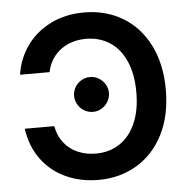

<svg xmlns="http://www.w3.org/2000/svg" viewBox="-52 -768 818 830"><g transform="rotate(-5 357.0 -353.5)"><path d="M340.8 -104.5Q399.4 -104.5 443.8 -133.5Q488.3 -162.6 513.2 -218.8Q538.1 -274.9 538.1 -353.5Q538.1 -432.6 513.2 -488.8Q488.3 -544.9 443.6 -573.7Q398.9 -602.5 340.8 -602.5Q298.8 -602.5 263.4 -587.2Q228 -571.8 204.1 -542.5Q180.2 -513.2 171.9 -472.7H43.9Q53.7 -541 93 -596.7Q132.3 -652.3 196.8 -684.6Q261.2 -716.8 342.8 -716.8Q436 -716.8 509.5 -673.1Q583 -629.4 624.5 -547.1Q666 -464.8 666 -353.5Q666 -241.7 624.3 -159.7Q582.5 -77.6 509 -33.9Q435.5 9.8 342.8 9.8Q264.6 9.8 200.7 -19.8Q136.7 -49.3 95.7 -105.2Q54.7 -161.1 43.9 -238.3H171.9Q179.2 -196.8 202.6 -166.5Q226.1 -136.2 262 -120.4Q297.9 -104.5 340.8 -104.5ZM268.6 -361.3Q268.6 -381.3 278.8 -398.7Q289.1 -416 306.6 -426.3Q324.2 -436.5 344.7 -436.5Q364.3 -436.5 381.6 -426.3Q398.9 -416 409.4 -398.7Q419.9 -381.3 419.9 -361.3Q419.9 -340.8 409.4 -323.2Q398.9 -305.7 381.6 -295.4Q364.3 -285.2 344.7 -285.2Q324.2 -285.2 306.6 -295.4Q289.1 -305.7 278.8 -323.2Q268.6 -340.8 268.6 -361.3Z"/></g></svg>

Font: Pretendard Std SemiBold
Style: Regular
Weight: 600
Designer: Base glyphs from Inter by Rasmus Andersson; Hangeul glyphs from Noto Sans CJK(Source Han Sans) by Jang Soo-young and Kan
Foundry: Kil Hyung-jin
Version: Version 1.309